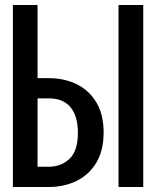

<svg xmlns="http://www.w3.org/2000/svg" viewBox="-20 -749 642 769"><path d="M31.7 -729H130.4V-436H174.8Q238.3 -436 287.8 -411.4Q337.4 -386.7 366.2 -338.4Q395 -290 395 -218.3Q395 -146.5 366 -97.9Q336.9 -49.3 287.1 -24.7Q237.3 0 174.8 0H31.7ZM454.6 -729H553.7V0H454.6ZM174.8 -81.1Q224.6 -81.1 258.3 -112.8Q292 -144.5 292 -217.8Q292 -283.2 262.7 -319.1Q233.4 -355 174.8 -355H130.4V-81.1Z"/></svg>

Font: Vazir Code Hack
Style: Code-Hack
Weight: 400
Foundry: DejaVu fonts team - Redesigned by Saber Rastikerdar
Version: Version 1.1.2